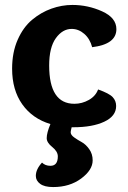

<svg xmlns="http://www.w3.org/2000/svg" viewBox="-20 -505 517 777"><path d="M281 -85Q312 -85 339.5 -100.5Q367 -116 377 -143Q422 -127 436 -112Q450 -97 450 -76Q450 -35 402 -12.5Q354 10 277 10H270Q266 26 266 30Q266 41 280 51Q294 61 310.5 70Q327 79 341 98.5Q355 118 355 144Q355 183 308.5 217.5Q262 252 195 252Q160 252 142.5 239Q125 226 125 207Q125 180 150 153Q163 166 184 166Q214 166 214 128Q214 108 191.5 90Q169 72 169 54Q169 33 184 -3Q111 -25 70 -83Q29 -141 29 -227Q29 -293 51.5 -344Q74 -395 110 -425Q146 -455 188 -470Q230 -485 273 -485Q336 -485 393.5 -459Q451 -433 451 -387Q451 -326 353 -314Q344 -348 321 -368Q298 -388 270 -388Q233 -388 206 -350.5Q179 -313 179 -240Q179 -85 281 -85Z"/></svg>

Font: Overlock Black
Style: Regular
Weight: 900
Designer: Dario Muhafara
Foundry: Dario Manuel Muhafara
Version: Version 1.002